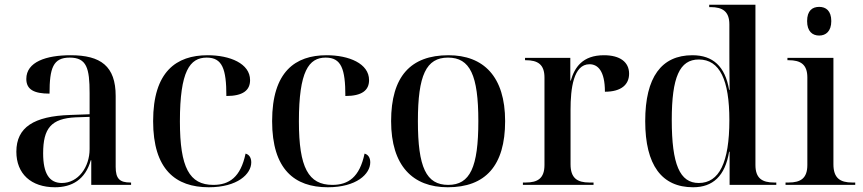

<svg xmlns="http://www.w3.org/2000/svg" viewBox="-20 -780 3642 810"><path d="M212 10C283 10 340 -22 363 -104H365V0H533V-10H530C485 -10 468 -26 468 -76V-375C468 -501 405 -547 278 -547C175 -547 91 -519 91 -447C91 -402 124 -385 189 -385C189 -493 204 -537 274 -537C346 -537 358 -492 358 -387V-298L276 -295C123 -290 49 -243 49 -140C49 -47 111 10 212 10ZM241 -8C188 -8 162 -48 162 -133C162 -239 196 -280 299 -285L358 -287V-151C358 -75 310 -8 241 -8Z M861 10C982 10 1040 -46 1040 -95C1040 -115 1031 -128 1016 -132C995 -32 947 0 880 0C779 0 739 -73 739 -268C739 -480 781 -537 852 -537C918 -537 935 -489 935 -375C1005 -375 1035 -399 1035 -442C1035 -512 950 -547 856 -547C724 -547 626 -478 626 -269C626 -65 721 10 861 10Z M1363 10C1484 10 1542 -46 1542 -95C1542 -115 1533 -128 1518 -132C1497 -32 1449 0 1382 0C1281 0 1241 -73 1241 -268C1241 -480 1283 -537 1354 -537C1420 -537 1437 -489 1437 -375C1507 -375 1537 -399 1537 -442C1537 -512 1452 -547 1358 -547C1226 -547 1128 -478 1128 -269C1128 -65 1223 10 1363 10Z M1869 10C2028 10 2111 -81 2111 -269C2111 -457 2020 -547 1872 -547C1712 -547 1630 -457 1630 -269C1630 -81 1721 10 1869 10ZM1871 0C1778 0 1743 -74 1743 -269C1743 -463 1778 -537 1870 -537C1963 -537 1998 -463 1998 -269C1998 -74 1963 0 1871 0Z M2186 0H2484V-10H2466C2415 -10 2387 -29 2387 -87V-317C2387 -406 2399 -509 2467 -509C2502 -509 2532 -481 2532 -393C2602 -393 2634 -424 2634 -469C2634 -518 2596 -547 2528 -547C2437 -547 2404 -495 2388 -440H2386V-536H2195V-526H2198C2249 -526 2277 -508 2277 -453V-84C2277 -28 2249 -10 2198 -10H2186Z M2904 10C2987 10 3039 -37 3056 -140H3058V0H3255V-10H3246C3195 -10 3167 -28 3167 -84V-760H2972V-750H2978C3028 -750 3057 -732 3057 -677V-580C3057 -545 3057 -475 3058 -401H3056C3039 -500 2988 -547 2901 -547C2771 -547 2702 -455 2702 -269C2702 -83 2772 10 2904 10ZM2928 -8C2848 -8 2814 -86 2814 -274C2814 -454 2847 -529 2928 -529C3017 -529 3057 -442 3057 -273C3057 -94 3014 -8 2928 -8Z M3436 -630C3464 -630 3487 -648 3487 -691C3487 -735 3464 -751 3436 -751C3407 -751 3385 -735 3385 -691C3385 -648 3407 -630 3436 -630ZM3294 0H3588V-10H3575C3524 -10 3496 -29 3496 -87V-536H3302V-526H3307C3358 -526 3386 -508 3386 -453V-84C3386 -28 3358 -10 3307 -10H3294Z"/></svg>

Font: Noto Serif Display Medium
Style: Regular
Weight: 500
Designer: Monotype Design Team
Foundry: Monotype Imaging Inc.
Version: Version 2.009